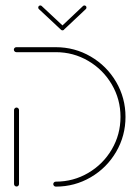

<svg xmlns="http://www.w3.org/2000/svg" viewBox="-20 -694 510 714"><path d="M41.5 -294.1Q45.2 -294.1 48 -291.3Q50.7 -288.5 50.7 -284.8V-9.6Q50.7 -5.9 48.1 -3.1Q45.6 -0.4 41.5 -0.4Q37.8 -0.4 35 -3.1Q32.2 -5.9 32.2 -9.6V-284.8Q32.2 -288.5 35 -291.3Q37.8 -294.1 41.5 -294.1ZM178.1 -9.3Q178.1 -13.3 180.9 -15.9Q183.7 -18.5 187.4 -18.5Q253 -18.5 308.1 -50.9Q363.3 -83.3 395.7 -138.5Q428.1 -193.7 428.1 -259.3Q428.1 -324.8 395.7 -380Q363.3 -435.2 308.1 -467.6Q253 -500 187.4 -500H40.7Q37 -500 34.3 -502.8Q31.5 -505.6 31.5 -509.3Q31.5 -513.3 34.3 -515.9Q37 -518.5 40.7 -518.5H187.4Q257.8 -518.5 317.4 -483.7Q377 -448.9 411.9 -389.3Q446.7 -329.6 446.7 -259.3Q446.7 -188.9 411.9 -129.3Q377 -69.6 317.4 -34.8Q257.8 0 187.4 0Q183.7 0 180.9 -2.8Q178.1 -5.6 178.1 -9.3ZM122.2 -665.9Q122.2 -669.3 124.4 -671.5Q126.7 -673.7 130 -673.7Q133 -673.7 135.2 -671.5L217.8 -594.4Q220 -592.2 220 -588.9Q220 -585.6 217.8 -583.3Q215.6 -581.1 212.2 -581.1Q209.3 -581.1 207 -583.3L124.4 -660.4Q122.2 -662.6 122.2 -665.9ZM293.7 -673.7Q297 -673.7 299.3 -671.5Q301.5 -669.3 301.5 -665.9Q301.5 -662.6 299.3 -660.4L217.8 -583.7L207.4 -594.8L288.5 -671.5Q290.7 -673.7 293.7 -673.7Z"/></svg>

Font: 26F Galaxy Sans Hairline
Style: Regular
Weight: 50
Designer: C₂₉H₂₅N₃O₅
Version: Version 1.100